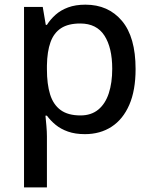

<svg xmlns="http://www.w3.org/2000/svg" viewBox="-20 -568 657 827"><path d="M348.1 -547.9Q446.3 -547.9 505.1 -478.3Q564 -408.7 564 -270.5Q564 -178.7 536.9 -116.5Q509.8 -54.2 460.7 -22.2Q411.6 9.8 345.7 9.8Q304.2 9.8 272.9 -1.2Q241.7 -12.2 219.5 -30.5Q197.3 -48.8 182.1 -69.8H175.8Q177.7 -50.8 179.9 -25.6Q182.1 -0.5 182.1 19.5V239.3H83.5V-538.1H164.1L177.2 -460.9H182.1Q197.3 -484.9 219.5 -504.6Q241.7 -524.4 273.4 -536.1Q305.2 -547.9 348.1 -547.9ZM325.7 -466.8Q273.9 -466.8 242.9 -446.5Q211.9 -426.3 197.5 -386.2Q183.1 -346.2 182.1 -285.6V-270Q182.1 -205.6 195.8 -161.4Q209.5 -117.2 241.2 -94Q272.9 -70.8 326.7 -70.8Q372.6 -70.8 403.1 -95.7Q433.6 -120.6 448.5 -166Q463.4 -211.4 463.4 -271.5Q463.4 -362.8 429.7 -414.8Q396 -466.8 325.7 -466.8Z"/></svg>

Font: Open Sans Medium
Style: Regular
Weight: 500
Designer: Monotype Design Team
Foundry: Monotype Imaging Inc.
Version: Version 3.000